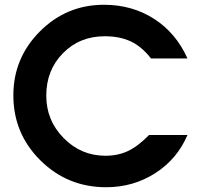

<svg xmlns="http://www.w3.org/2000/svg" viewBox="-20 -772 842 805"><path d="M605 -206H766Q723 -105 631 -46Q539 13 425 13Q263 13 149.5 -99.5Q36 -212 36 -372Q36 -529 147.5 -640.5Q259 -752 416 -752Q534 -752 626 -693Q718 -634 766 -527H613Q575 -576 529 -598Q483 -620 419 -620Q314 -620 244 -549Q174 -478 174 -371Q174 -267 247 -193Q320 -119 422 -119Q475 -119 517 -139Q559 -159 605 -206Z"/></svg>

Font: Involve
Style: Bold
Weight: 700
Designer: Stefan Peev
Foundry: Context Ltd.
Version: Version 1.001